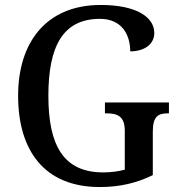

<svg xmlns="http://www.w3.org/2000/svg" viewBox="-20 -744 724 774"><path d="M382 10C463 10 530 -6 596 -38V-214C596 -276 619 -287 656 -287H661V-331H403V-287H410C452 -287 483 -276 483 -218V-60C458 -53 426 -49 396 -49C235 -49 175 -159 175 -358C175 -558 234 -668 383 -668C471 -668 505 -604 505 -537C564 -537 602 -567 602 -611C602 -675 530 -724 386 -724C167 -724 53 -574 53 -358C53 -137 159 10 382 10Z"/></svg>

Font: Noto Serif Bengali SemiCondensed
Style: Regular
Weight: 400
Width: 4
Designer: Juan Bruce, Universal Thirst, Indian Type Foundry and the Monotype Design Team.
Foundry: Monotype Imaging Inc.
Version: Version 2.003